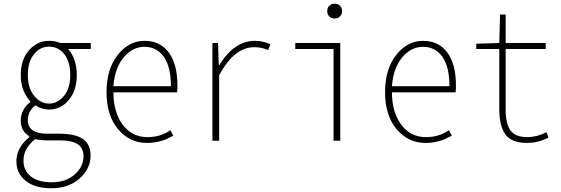

<svg xmlns="http://www.w3.org/2000/svg" viewBox="-20 -758 3020 1034"><path d="M255.9 255.9Q168.9 255.9 118.7 216.3Q68.4 176.8 68.4 110.4Q68.4 37.1 137.7 -19.5V-24.4Q91.8 -51.8 91.8 -108.4Q91.8 -141.6 107.4 -168Q123 -194.3 143.6 -208V-211.9Q91.8 -267.6 91.8 -353.5Q91.8 -436.5 136.2 -487.3Q180.7 -538.1 244.1 -538.1Q280.3 -538.1 303.7 -526.4H468.8V-494.1H347.7Q393.6 -438.5 393.6 -353.5Q393.6 -271.5 350.6 -219.7Q307.6 -168 244.1 -168Q207 -168 169.9 -190.4Q129.9 -158.2 129.9 -112.3Q129.9 -38.1 232.4 -38.1H297.9Q385.7 -38.1 426.8 -9.3Q467.8 19.5 467.8 80.1Q467.8 150.4 408.7 203.1Q349.6 255.9 255.9 255.9ZM244.1 -200.2Q291 -200.2 324.7 -241.7Q358.4 -283.2 358.4 -353.5Q358.4 -425.8 326.2 -466.3Q293.9 -506.8 244.1 -506.8Q196.3 -506.8 163.1 -466.3Q129.9 -425.8 129.9 -353.5Q129.9 -283.2 164.1 -241.7Q198.2 -200.2 244.1 -200.2ZM257.8 223.6Q335 223.6 382.3 181.6Q429.7 139.6 429.7 84Q429.7 39.1 398.4 18.6Q367.2 -2 303.7 -2H234.4Q202.1 -2 169.9 -8.8Q106.4 40 106.4 107.4Q106.4 161.1 146.5 192.4Q186.5 223.6 257.8 223.6Z M771.5 11.7Q677.7 11.7 615.7 -62.5Q553.7 -136.7 553.7 -261.7Q553.7 -385.7 613.8 -461.9Q673.8 -538.1 757.8 -538.1Q841.8 -538.1 888.7 -475.6Q935.5 -413.1 935.5 -296.9Q935.5 -273.4 933.6 -260.7H590.8Q590.8 -154.3 640.6 -86.9Q690.4 -19.5 774.4 -19.5Q843.8 -19.5 897.5 -56.6L913.1 -27.3Q888.7 -14.6 875 -8.3Q861.3 -2 832.5 4.9Q803.7 11.7 771.5 11.7ZM590.8 -293.9H900.4Q900.4 -398.4 862.3 -452.1Q824.2 -505.9 757.8 -505.9Q693.4 -505.9 645.5 -448.2Q597.7 -390.6 590.8 -293.9Z M1124 0V-526.4H1154.3L1158.2 -406.2H1160.2Q1241.2 -538.1 1352.5 -538.1Q1395.5 -538.1 1436.5 -519.5L1423.8 -488.3Q1389.6 -503.9 1350.6 -503.9Q1296.9 -503.9 1251 -468.8Q1205.1 -433.6 1160.2 -353.5V0Z M1776.4 0V-494.1H1570.3V-526.4H1812.5V0ZM1811 -669.4Q1799.8 -658.2 1782.2 -658.2Q1764.6 -658.2 1753.4 -669.4Q1742.2 -680.7 1742.2 -698.2Q1742.2 -715.8 1753.4 -727.1Q1764.6 -738.3 1782.2 -738.3Q1799.8 -738.3 1811 -727.1Q1822.3 -715.8 1822.3 -698.2Q1822.3 -680.7 1811 -669.4Z M2271.5 11.7Q2177.7 11.7 2115.7 -62.5Q2053.7 -136.7 2053.7 -261.7Q2053.7 -385.7 2113.8 -461.9Q2173.8 -538.1 2257.8 -538.1Q2341.8 -538.1 2388.7 -475.6Q2435.5 -413.1 2435.5 -296.9Q2435.5 -273.4 2433.6 -260.7H2090.8Q2090.8 -154.3 2140.6 -86.9Q2190.4 -19.5 2274.4 -19.5Q2343.8 -19.5 2397.5 -56.6L2413.1 -27.3Q2388.7 -14.6 2375 -8.3Q2361.3 -2 2332.5 4.9Q2303.7 11.7 2271.5 11.7ZM2090.8 -293.9H2400.4Q2400.4 -398.4 2362.3 -452.1Q2324.2 -505.9 2257.8 -505.9Q2193.4 -505.9 2145.5 -448.2Q2097.7 -390.6 2090.8 -293.9Z M2818.4 11.7Q2734.4 11.7 2701.7 -34.2Q2668.9 -80.1 2668.9 -169.9V-494.1H2544.9V-522.5L2668.9 -526.4L2672.9 -679.7H2703.1V-526.4H2918.9V-494.1H2703.1V-165Q2703.1 -93.8 2728.5 -56.6Q2753.9 -19.5 2820.3 -19.5Q2871.1 -19.5 2922.9 -45.9L2933.6 -16.6Q2877 11.7 2818.4 11.7Z"/></svg>

Font: Gen Shin Gothic Monospace ExtraLight
Style: Regular
Weight: 200
Designer: [Source Han Sans]
Ryoko NISHIZUKA  (kana & ideographs); Paul D. Hunt (Latin, Greek & Cyrillic); Wenlong ZHANG  (bopomofo
Version: Version 1.002.20150607